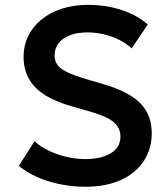

<svg xmlns="http://www.w3.org/2000/svg" viewBox="-20 -734 672 770"><path d="M322 15Q247 15 175.8 -6.8Q104.5 -28.5 55.5 -69L118.5 -167.5Q142.5 -145.5 176 -129.5Q209.5 -113.5 247.2 -104.8Q285 -96 322.5 -96Q385 -96 424 -119.2Q463 -142.5 463 -186.5Q463 -221 436 -244.2Q409 -267.5 336.5 -288L268.5 -307.5Q166 -336.5 120.2 -385.2Q74.5 -434 74.5 -505Q74.5 -551.5 93.5 -590Q112.5 -628.5 147.2 -656.5Q182 -684.5 229.5 -699.5Q277 -714.5 333 -714.5Q406.5 -714.5 469.5 -693.2Q532.5 -672 572.5 -635.5L508 -540Q487 -559.5 458.5 -574Q430 -588.5 397 -596.2Q364 -604 330.5 -604Q291 -604 261.5 -593Q232 -582 215.5 -561.5Q199 -541 199 -511.5Q199 -490 210.2 -474Q221.5 -458 249 -444.8Q276.5 -431.5 325 -417L396 -396Q496.5 -366.5 542.5 -320.2Q588.5 -274 588.5 -200Q588.5 -136.5 556.5 -88Q524.5 -39.5 464.8 -12.2Q405 15 322 15Z"/></svg>

Font: Geologica EX Med
Style: Regular
Weight: 500
Designer: Sindre Bremnes, Frode Helland
Foundry: Monokrom Skriftforlag AS
Version: Version 1.010;gftools[0.9.28]